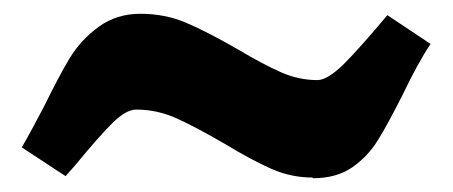

<svg xmlns="http://www.w3.org/2000/svg" viewBox="-20 -567 660 280"><path d="M436.5 -307.1 435.5 -308.1Q404.8 -308.1 376.2 -320.6Q347.7 -333 306.6 -357.9Q263.7 -382.8 236.1 -395Q208.5 -407.2 178.7 -407.2Q163.6 -407.2 143.6 -387.2Q123.5 -367.2 89.8 -326.2L75.7 -310.1L11.7 -352.1Q19.5 -365.2 29.5 -384Q39.6 -402.8 43.9 -411.1Q54.7 -433.1 64 -450.7Q73.2 -468.3 81.5 -481.9Q97.7 -508.8 123.8 -527.8Q149.9 -546.9 184.6 -546.9Q220.7 -546.9 251.2 -533.9Q281.7 -521 326.7 -495.1Q363.8 -473.1 389.6 -461.7Q415.5 -450.2 442.9 -450.2Q457.5 -450.2 481.4 -473.6Q493.2 -485.4 509 -503.2Q524.9 -521 544.9 -544.9L607.9 -502.9Q589.8 -476.1 566.9 -428.2Q556.2 -407.2 547.4 -390.9Q538.6 -374.5 531.2 -362.8Q516.6 -338.9 493.7 -323Q470.7 -307.1 436.5 -307.1Z"/></svg>

Font: Angkor
Style: Regular
Weight: 400
Designer: Danh Hong
Foundry: Danh Hong
Version: Version 8.000; ttfautohint (v1.8.3)